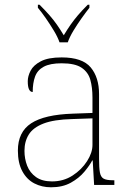

<svg xmlns="http://www.w3.org/2000/svg" viewBox="-20 -786 557 816"><path d="M197 10Q158 10 126 -6.5Q94 -23 75 -58Q56 -93 56 -146Q56 -225 112.5 -262Q169 -299 290 -303L373 -306V-371Q373 -414 364 -446.5Q355 -479 327 -498Q299 -517 242 -517Q193 -517 166 -502.5Q139 -488 129 -460.5Q119 -433 119 -395Q109 -395 103.5 -406Q98 -417 98 -441Q98 -462 110 -485.5Q122 -509 153.5 -525.5Q185 -542 242 -542Q330 -542 365.5 -499.5Q401 -457 401 -386V-110Q401 -73 404.5 -53.5Q408 -34 420 -27Q432 -20 459 -20H466V0H380L374 -104H372Q361 -83 338.5 -56Q316 -29 281 -9.5Q246 10 197 10ZM201 -15Q250 -15 288.5 -40Q327 -65 350 -101Q373 -137 373 -170V-283L287 -280Q209 -278 165 -261Q121 -244 102.5 -214.5Q84 -185 84 -145Q84 -111 95.5 -81.5Q107 -52 133 -33.5Q159 -15 201 -15ZM233 -606Q225 -629 209 -655.5Q193 -682 175 -708Q157 -734 141 -753V-766H148Q173 -741 190.5 -721Q208 -701 222 -681Q236 -661 251 -636Q266 -661 280 -681Q294 -701 311 -721Q328 -741 353 -766H360V-753Q345 -734 326.5 -708Q308 -682 292 -655.5Q276 -629 268 -606Z"/></svg>

Font: Noto Rashi Hebrew Thin
Style: Regular
Weight: 250
Version: Version 1.006